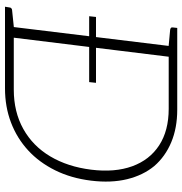

<svg xmlns="http://www.w3.org/2000/svg" viewBox="0 -746 746 787"><g transform="rotate(90 373.5 -353.0)"><path d="M47 -345 50 -373H320L317 -345ZM87 0 173 -706H430Q505 -706 563.5 -681.5Q622 -657 661 -612Q699 -566 715 -500.5Q731 -435 721 -353Q711 -271 678.5 -205.5Q646 -140 597 -95Q547 -49 482.5 -24.5Q418 0 343 0ZM135 -36H348Q439 -36 509 -75Q579 -114 621.5 -185.5Q664 -257 676 -353Q688 -450 662 -521.5Q636 -593 576 -632Q516 -671 426 -671H213ZM8 0 11 -18Q11 -23 14.5 -26Q18 -29 22 -29L99 -37L100 0ZM186 -706 177 -670 102 -677Q97 -678 94.5 -680.5Q92 -683 93 -688L95 -706Z"/></g></svg>

Font: Aleo ExtraLight
Style: Italic
Weight: 250
Italic angle: -7°
Designer: Alessio Laiso
Foundry: Alessio Laiso
Version: Version 2.001;gftools[0.9.29]